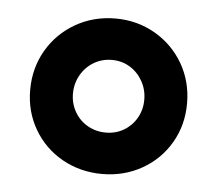

<svg xmlns="http://www.w3.org/2000/svg" viewBox="-35 -766 461 406"><g transform="rotate(5 195.0 -563.0)"><path d="M28.3 -561.5Q28.3 -607.9 50.3 -645.8Q72.3 -683.6 110.6 -705.6Q148.9 -727.5 195.3 -727.5Q241.2 -727.5 279.3 -705.6Q317.4 -683.6 339.4 -645.8Q361.3 -607.9 361.3 -561.5Q361.3 -515.6 339.4 -478Q317.4 -440.4 279.3 -418.9Q241.2 -397.5 195.3 -397.5Q148.9 -397.5 110.6 -418.9Q72.3 -440.4 50.3 -478Q28.3 -515.6 28.3 -561.5ZM270.5 -561.5Q270.5 -583 260.5 -600.8Q250.5 -618.7 233.4 -629.2Q216.3 -639.6 195.3 -639.6Q174.3 -639.6 156.7 -629.2Q139.2 -618.7 129.2 -600.8Q119.1 -583 119.1 -561.5Q119.1 -540.5 129.2 -522.9Q139.2 -505.4 156.7 -495.4Q174.3 -485.4 195.3 -485.4Q216.3 -485.4 233.4 -495.4Q250.5 -505.4 260.5 -522.9Q270.5 -540.5 270.5 -561.5Z"/></g></svg>

Font: Reddit Sans Fudge ExtraBold
Style: Regular
Weight: 800
Designer: Stephen Hutchings
Foundry: Reddit
Version: Version 1.011